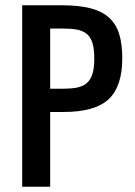

<svg xmlns="http://www.w3.org/2000/svg" viewBox="-20 -707 510 727"><path d="M64 0V-687H215Q278 -687 321.5 -676Q365 -665 392 -641Q419 -617 431 -579Q443 -541 443 -486Q443 -380 391.5 -331.5Q340 -283 221 -283H170V0ZM170 -371H217Q247 -371 269.5 -375Q292 -379 307 -391Q322 -403 329.5 -425.5Q337 -448 337 -485Q337 -522 330 -544.5Q323 -567 308 -579Q293 -591 270.5 -595Q248 -599 217 -599H170Z"/></svg>

Font: Medium
Style: Regular
Weight: 500
Designer: Fernando Haro
Foundry: deFharo
Version: Version 1.787